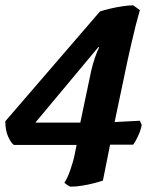

<svg xmlns="http://www.w3.org/2000/svg" viewBox="-39 -589 594 722"><path d="M227 113Q224 113 215.5 107.5Q207 102 203 98Q214 83 225.5 50Q237 17 242 -9L249 -44H13Q2 -52 -8.5 -75.5Q-19 -99 -19 -133L337 -546Q352 -551 375 -556.5Q398 -562 422 -565.5Q446 -569 462 -569L487 -551Q481 -531 472.5 -498Q464 -465 456 -429.5Q448 -394 441 -363L392 -130L487 -135L494 -119Q490 -98 479.5 -76Q469 -54 462 -45H375L348 90Q337 94 316 99.5Q295 105 271 109Q247 113 227 113ZM94 -128H263L304 -323Q310 -349 318.5 -373.5Q327 -398 334 -411L331 -412Z"/></svg>

Font: Texturina Black
Style: Italic
Weight: 900
Italic angle: -11°
Designer: Guillermo Torres Carreño
Foundry: Omnibus-Type
Version: Version 1.002; ttfautohint (v1.8.3)